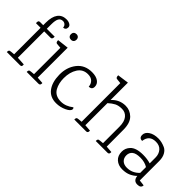

<svg xmlns="http://www.w3.org/2000/svg" viewBox="29 -1388 2082 2082"><g transform="rotate(45 1070.0 -346.5)"><path d="M274 -35Q274 -27 274 -22Q274 -17 273 -12Q272 -7 270 -6Q260 0 251 0H49V-7Q49 -27 62 -32Q69 -35 122 -39V-445H51Q51 -447 50.5 -453Q50 -459 50.5 -462Q51 -465 52 -470Q53 -475 55 -478Q60 -485 74 -485H122V-525Q122 -615 156.5 -662Q191 -709 257 -709Q288 -709 310 -696Q332 -683 332 -661.5Q332 -640 321 -629.5Q310 -619 293 -619Q292 -642 277 -655.5Q262 -669 242 -669Q208 -669 192.5 -641.5Q177 -614 177 -553V-485H298Q301 -445 274 -445H177V-41Z M536 0H354V-7Q354 -27 367 -32Q374 -35 427 -39V-443L371 -448Q351 -450 351 -485L482 -500V-41L559 -35Q562 0 536 0ZM477.5 -598Q466 -586 446 -586Q426 -586 414.5 -598Q403 -610 403 -629Q403 -648 414.5 -660Q426 -672 446 -672Q466 -672 477.5 -660Q489 -648 489 -629Q489 -610 477.5 -598Z M857 -500Q919 -500 954.5 -475Q990 -450 990 -409Q990 -363 942 -363Q941 -399 916 -426Q891 -453 841 -453Q765 -453 725 -390.5Q685 -328 685 -237Q685 -158 717 -100Q754 -34 843 -34Q916 -34 983 -87Q993 -80 993 -68Q993 -38 936.5 -11.5Q880 15 818 15Q726 15 676.5 -50Q627 -115 625 -228Q623 -341 684.5 -420.5Q746 -500 857 -500Z M1594 0H1413V-7Q1413 -27 1426 -32Q1433 -35 1485 -39V-291Q1485 -368 1452.5 -408Q1420 -448 1368 -448Q1316 -448 1283 -431Q1250 -414 1212 -380V-41L1289 -35Q1292 0 1266 0H1084V-7Q1084 -27 1097 -32Q1104 -35 1157 -39V-632L1101 -638Q1081 -640 1081 -676L1212 -694V-428Q1278 -500 1372 -500Q1439 -500 1488.5 -452.5Q1538 -405 1539 -300L1540 -41L1617 -35Q1620 0 1594 0Z M2065 16Q2006 16 1999 -51Q1973 -24 1932 -4.5Q1891 15 1831.5 15Q1772 15 1732.5 -20Q1693 -55 1693 -118Q1693 -171 1730 -210Q1774 -258 1883 -258Q1945 -258 1998 -242V-331Q1998 -384 1967.5 -420Q1937 -456 1880 -456Q1780 -456 1768 -357Q1748 -355 1735 -366Q1722 -377 1722 -403Q1722 -444 1764.5 -472Q1807 -500 1874 -500Q1926 -500 1981 -475Q2013 -460 2033 -423.5Q2053 -387 2053 -334V-35L2120 -27Q2120 16 2065 16ZM1998 -185Q1950 -215 1883 -215Q1816 -215 1786.5 -190.5Q1757 -166 1757 -124.5Q1757 -83 1783.5 -58Q1810 -33 1857 -33Q1938 -33 1998 -96Z"/></g></svg>

Font: Karma Light
Style: Regular
Weight: 300
Designer: Joana Correia
Foundry: Indian Type Foundry
Version: Version 1.202;PS 1.0;hotconv 1.0.78;makeotf.lib2.5.61930; tt